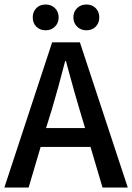

<svg xmlns="http://www.w3.org/2000/svg" viewBox="-22 -845 596 865"><path d="M-2.4 0 212.9 -654.3H337.9L553.7 0H439.9L385.7 -183.1H161.1L106.9 0ZM271.5 -569.8Q241.2 -451.2 211.9 -353L185.5 -268.1H361.3L335.9 -353Q317.9 -411.6 281.7 -545.4L275.4 -569.8ZM183.6 -824.7Q209 -824.7 225.6 -808.3Q242.2 -792 242.2 -766.6Q242.2 -741.7 225.6 -725.1Q209 -708.5 183.6 -708.5Q157.7 -708.5 141.6 -724.9Q125.5 -741.2 125.5 -766.6Q125.5 -792 141.6 -808.3Q157.7 -824.7 183.6 -824.7ZM367.2 -824.7Q393.1 -824.7 409.2 -808.3Q425.3 -792 425.3 -766.6Q425.3 -741.2 409.2 -724.9Q393.1 -708.5 367.2 -708.5Q341.8 -708.5 325.2 -725.1Q308.6 -741.7 308.6 -766.6Q308.6 -792 325.2 -808.3Q341.8 -824.7 367.2 -824.7Z"/></svg>

Font: Varta
Style: Bold
Weight: 700
Designer: Joana Correia, Viktoriya Grabowska, Eben Sorkin
Foundry: Sorkin Type
Version: Version 1.002; ttfautohint (v1.3) -l 8 -r 24 -G 200 -x 12 -H